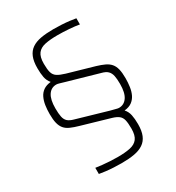

<svg xmlns="http://www.w3.org/2000/svg" viewBox="-203 -817 1013 1108"><g transform="rotate(-30 303.0 -262.5)"><path d="M281 171Q255 171 227 169.5Q199 168 174.5 165Q150 162 134 159V118Q153 121 177 123.5Q201 126 227.5 127.5Q254 129 278 129Q327 129 360.5 122Q394 115 411 93Q428 71 428 26Q428 -11 423 -31.5Q418 -52 403.5 -63.5Q389 -75 362 -83L176 -137Q144 -146 121.5 -156Q99 -166 86 -181.5Q73 -197 67 -221Q61 -245 61 -282Q61 -312 65 -339Q69 -366 79.5 -388Q90 -410 109.5 -423.5Q129 -437 159 -440Q142 -460 137 -486Q132 -512 132 -547Q132 -592 144 -621Q156 -650 180 -666.5Q204 -683 240 -689.5Q276 -696 324 -696Q351 -696 378.5 -694.5Q406 -693 430.5 -690Q455 -687 471 -684V-643Q444 -648 403.5 -651Q363 -654 328 -654Q279 -654 245 -647Q211 -640 194 -618Q177 -596 177 -551Q177 -513 183 -492Q189 -471 206.5 -459.5Q224 -448 258 -438L432 -388Q462 -379 483.5 -369Q505 -359 518.5 -343.5Q532 -328 538 -304Q544 -280 544 -243Q544 -214 540 -186Q536 -158 525.5 -136.5Q515 -115 496 -101Q477 -87 446 -84Q463 -65 468.5 -39Q474 -13 474 23Q474 67 462 96Q450 125 425.5 141.5Q401 158 365 164.5Q329 171 281 171ZM106 -294Q106 -259 110.5 -237.5Q115 -216 128 -204Q141 -192 167 -185L374 -125Q395 -120 407 -116.5Q419 -113 426 -113Q460 -113 480 -142Q500 -171 500 -230Q500 -264 495.5 -285Q491 -306 478 -319Q465 -332 437 -339L234 -397Q213 -403 200 -407Q187 -411 179 -411Q145 -411 125.5 -382Q106 -353 106 -294Z"/></g></svg>

Font: Saira SemiCondensed ExtraLight
Style: Regular
Weight: 250
Width: 4
Designer: Hector Gatti with collaboration of the Omnibus-Type team
Foundry: Omnibus-Type
Version: Version 1.101